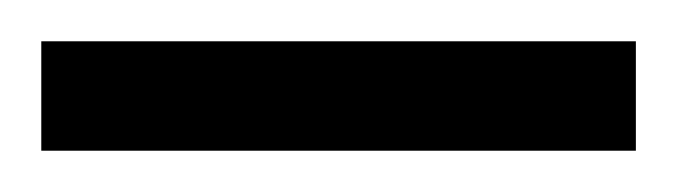

<svg xmlns="http://www.w3.org/2000/svg" viewBox="-20 95 328 93"><path d="M0 168V115H288V168Z"/></svg>

Font: Saira Ultra Condensed
Style: Regular
Weight: 400
Width: 1
Designer: Hector Gatti with collaboration of the Omnibus-Type team
Foundry: Omnibus-Type
Version: Version 1.001; ttfautohint (v1.8)